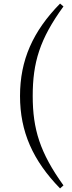

<svg xmlns="http://www.w3.org/2000/svg" viewBox="-20 -839 404 1074"><path d="M163 -302C163 -489 202 -620 335 -803L316 -819C164 -664 92 -503 92 -302C92 -102 164 59 316 215L335 198C204 16 163 -116 163 -302Z"/></svg>

Font: NameLogos Serif 2
Style: Regular
Weight: 500
Version: Version 0.1